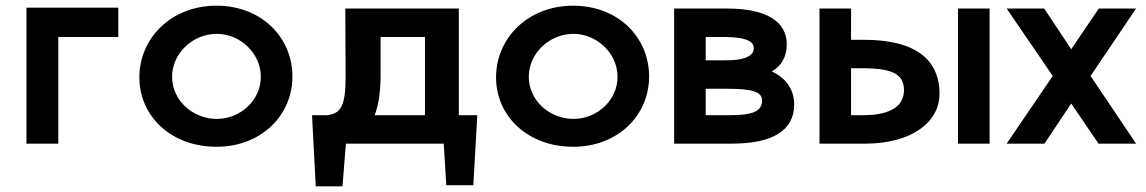

<svg xmlns="http://www.w3.org/2000/svg" viewBox="-20 -505 4029 675"><path d="M396 -375V-478H73V0H185V-375Z M470 -233C470 -95 583 11 741 11C898 11 1008 -99 1008 -236C1008 -375 898 -485 741 -485C583 -485 470 -372 470 -233ZM897 -235C897 -152 825 -87 742 -87C658 -87 585 -152 585 -235C585 -318 658 -386 742 -386C824 -386 897 -318 897 -235Z M1549 146H1644L1658 -100H1593V-475H1194L1195 -243V-234C1195 -130 1177 -105 1129 -100H1077L1090 150H1184L1196 0H1540ZM1318 -238V-375H1474V-100H1297C1311 -134 1318 -185 1318 -238Z M1724 -233C1724 -95 1837 11 1995 11C2152 11 2262 -99 2262 -236C2262 -375 2152 -485 1995 -485C1837 -485 1724 -372 1724 -233ZM2151 -235C2151 -152 2079 -87 1996 -87C1912 -87 1839 -152 1839 -235C1839 -318 1912 -386 1996 -386C2078 -386 2151 -318 2151 -235Z M2350 0H2552C2698 0 2772 -47 2772 -138C2772 -191 2742 -232 2693 -254C2728 -273 2746 -307 2746 -349C2746 -430 2673 -475 2537 -475H2350ZM2531 -375C2612 -374 2630 -355 2630 -336C2630 -314 2610 -293 2532 -293H2461V-375ZM2534 -193C2627 -193 2659 -182 2659 -152C2659 -118 2636 -100 2545 -100H2461V-193Z M3348 0H3459V-475H3348ZM3014 -265C3123 -265 3158 -241 3158 -188C3158 -138 3120 -100 3014 -100H2972V-265ZM2861 0H3021C3182 0 3283 -73 3283 -176C3283 -270 3230 -365 3017 -365H2972V-475H2861Z M3519 -475 3681 -238 3519 0H3652L3746 -141L3842 0H3974L3814 -238L3974 -475H3843L3746 -332L3651 -475Z"/></svg>

Font: Mint Spirit No2
Style: Bold
Weight: 700
Designer: HARENDAL Hirwen
Foundry: Arkandis Digital Foundry.
Version: Version 1.004;FFEdit